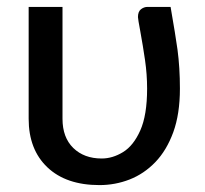

<svg xmlns="http://www.w3.org/2000/svg" viewBox="-20 -528 594 556"><path d="M268 8Q171.5 8 117.2 -43.5Q63 -95 63 -184V-508H161V-184Q161 -130 192.2 -99.5Q223.5 -69 274.5 -69Q306 -69 336.2 -87.5Q366.5 -106 386.2 -150.2Q406 -194.5 406 -271.5Q406 -312.5 400 -353.8Q394 -395 386.5 -436Q379.5 -473.5 379.5 -478.5Q379.5 -494.5 388.2 -501.2Q397 -508 407 -508H474Q488.5 -424.5 494 -384.5Q501 -332 501 -271.5Q501 -198 481.8 -145.2Q462.5 -92.5 429.8 -58.5Q397 -24.5 355.2 -8.2Q313.5 8 268 8Z"/></svg>

Font: Verano Sans Medium
Style: Regular
Weight: 500
Designer: Lukasz Dziedzic with Adam Twardoch and Botio Nikoltchev
Foundry: tyPoland Lukasz Dziedzic
Version: Version 3.001;December 28, 2019;FontCreator 12.0.0.2547 64-b